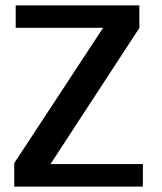

<svg xmlns="http://www.w3.org/2000/svg" viewBox="-20 -695 602 715"><path d="M33 0H512V-84H168L499 -591V-675H38.5V-591.5H364L33 -87.5Z"/></svg>

Font: Anybody Thin Medium
Style: Regular
Weight: 500
Version: Version 1.113;gftools[0.9.25]